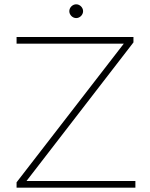

<svg xmlns="http://www.w3.org/2000/svg" viewBox="-20 -872 696 892"><path d="M57 0H609V-31H103L600 -675V-700H57V-669H555L57 -25ZM334 -788C351 -788 366 -803 366 -820C366 -837 351 -852 334 -852C317 -852 302 -837 302 -820C302 -803 317 -788 334 -788Z"/></svg>

Font: Chess Sans ExtraLight
Style: Regular
Weight: 275
Designer: Wolf Bōese
Foundry: Wolf Bōese
Version: Version 7.223;Glyphs 3.3 (3306)